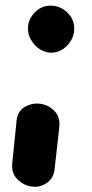

<svg xmlns="http://www.w3.org/2000/svg" viewBox="-20 -524 336 701"><path d="M100.5 157.5Q69.5 155.5 44.8 131.8Q20 108 25 69L40.5 -83Q43.5 -117 69.2 -132.8Q95 -148.5 124 -145.5Q156 -142 178.2 -119.5Q200.5 -97 196.5 -60L179.5 92.5Q176 126.5 151.5 143.5Q127 160.5 100.5 157.5ZM165.5 -331.5Q130.5 -333.5 106.2 -360.8Q82 -388 82 -420Q82 -452.5 106.2 -478Q130.5 -503.5 166.5 -503.5Q200.5 -502.5 225.8 -478.2Q251 -454 251 -420Q251 -385 225.8 -358.2Q200.5 -331.5 165.5 -331.5Z"/></svg>

Font: Edu NSW ACT Hand
Style: Regular
Weight: 400
Designer: Tina and Corey Anderson, Eben Sorkin, Mirko Velimirovic
Foundry: Sorkin Type Co.
Version: Version 2.000